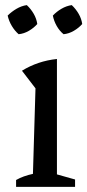

<svg xmlns="http://www.w3.org/2000/svg" viewBox="-20 -732 342 752"><path d="M43 0V-27Q57 -35 73.5 -41Q90 -47 109 -51L119 -386L66 -455Q97 -474 131 -485.5Q165 -497 203 -501V-49L274 -29V0ZM85 -712Q101 -697 112 -678Q123 -659 126 -638Q113 -623 93.5 -611.5Q74 -600 53 -598Q38 -611 26.5 -630Q15 -649 10 -671Q25 -686 44.5 -697.5Q64 -709 85 -712ZM261 -712Q277 -697 288 -678Q299 -659 302 -638Q289 -623 269.5 -611.5Q250 -600 229 -598Q213 -611 202 -630.5Q191 -650 187 -671Q201 -686 220.5 -697.5Q240 -709 261 -712Z"/></svg>

Font: Piazzolla Thin Medium
Style: Regular
Weight: 500
Version: Version 2.005